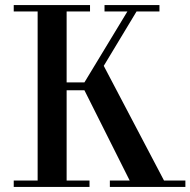

<svg xmlns="http://www.w3.org/2000/svg" viewBox="-20 -735 749 755"><path d="M128 -25V-690H34V-715H334V-690H242V-411H312L481 -690H391V-715H607V-690H517L388 -476L625 -25H709V0H412V-25H490L312 -380H242V-25H332V0H34V-25Z"/></svg>

Font: Justus
Style: Roman
Weight: 500
Version: Version 001.001